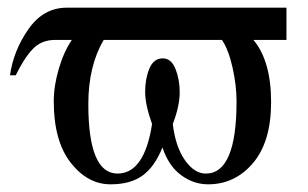

<svg xmlns="http://www.w3.org/2000/svg" viewBox="-20 -470 802 500"><path d="M726 -366H640Q686 -311 686 -204Q686 -101 639 -45.5Q592 10 522 10Q484 10 451.5 -14Q419 -38 403 -86Q383 -36 351.5 -13Q320 10 268 10Q208 10 164 -46.5Q120 -103 120 -206Q120 -246 133 -290.5Q146 -335 167 -366H123Q88 -366 65.5 -342.5Q43 -319 21 -274H6Q15 -338 54 -394Q93 -450 154 -450H726ZM558 -366H250Q210 -298 210 -199Q210 -18 286 -18Q356 -18 376 -147Q358 -197 358 -231Q358 -265 369 -291.5Q380 -318 404 -318Q426 -318 437 -290.5Q448 -263 448 -230Q448 -194 430 -147Q437 -88 461.5 -53Q486 -18 516 -18Q596 -18 596 -206Q596 -248 585.5 -294.5Q575 -341 558 -366Z"/></svg>

Font: STIX MathJax Main
Style: Regular
Weight: 400
Designer: MicroPress Inc., with final additions and corrections provided by Coen Hoffman, Elsevier (retired)
Version: Version 1.1.1